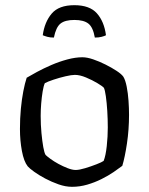

<svg xmlns="http://www.w3.org/2000/svg" viewBox="-20 -721 574 741"><path d="M258 0Q233 0 206 -9.5Q179 -19 154.5 -32Q130 -45 112 -58Q94 -71 87 -79Q72 -98 64.5 -138.5Q57 -179 57 -223Q57 -264 60.5 -301Q64 -338 70 -369Q76 -400 83 -421Q98 -430 123 -443.5Q148 -457 178 -470Q208 -483 239.5 -491.5Q271 -500 298 -500Q316 -500 339.5 -492Q363 -484 387 -472Q411 -460 430 -447.5Q449 -435 456 -425Q464 -412 469 -386.5Q474 -361 476 -332Q478 -303 478 -278Q478 -221 470 -167.5Q462 -114 452 -81Q439 -71 418.5 -57Q398 -43 372 -30Q346 -17 317 -8.5Q288 0 258 0ZM272 -65Q286 -65 309 -72Q332 -79 352.5 -87Q373 -95 380 -100Q388 -120 392 -157Q396 -194 396 -229Q396 -261 394 -293Q392 -325 388.5 -349.5Q385 -374 381 -382Q376 -388 356 -400Q336 -412 312 -422Q288 -432 269 -432Q256 -432 232.5 -426.5Q209 -421 186.5 -413.5Q164 -406 153 -400Q148 -389 144.5 -367.5Q141 -346 139 -321.5Q137 -297 137 -274Q137 -239 140 -207.5Q143 -176 147 -153.5Q151 -131 156 -123Q161 -118 174.5 -108Q188 -98 205.5 -88.5Q223 -79 241 -72Q259 -65 272 -65ZM267 -701Q326 -701 354 -669.5Q382 -638 389 -585Q384 -582 372.5 -579Q361 -576 346 -576Q339 -616 321 -630Q303 -644 267 -644Q231 -644 213.5 -630Q196 -616 188 -576Q173 -576 162.5 -579Q152 -582 145 -585Q152 -636 179.5 -668.5Q207 -701 267 -701Z"/></svg>

Font: Texturina Medium 12pt Light
Style: Regular
Weight: 300
Version: Version 1.002